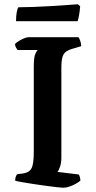

<svg xmlns="http://www.w3.org/2000/svg" viewBox="-20 -878 450 898"><path d="M275 0Q268 0 246 -2.5Q224 -5 194.5 -9Q165 -13 135.5 -17.5Q106 -22 83 -26Q60 -30 51 -33Q51 -52 60 -63L89 -67Q117 -71 127.5 -91Q138 -111 138 -167V-567Q138 -612 146 -627.5Q154 -643 156 -644H62Q60 -648 55.5 -654.5Q51 -661 50 -672Q56 -679 68.5 -686.5Q81 -694 93.5 -699Q106 -704 112 -704H347Q351 -699 355 -688Q359 -677 360 -662L316 -649Q288 -641 277.5 -624Q267 -607 267 -563V-141Q267 -117 261 -99Q255 -81 249 -74L348 -62Q351 -59 353.5 -50Q356 -41 356 -33Q340 -20 317 -10Q294 0 275 0ZM55 -779Q55 -805 58.5 -822Q62 -839 66 -844Q95 -844 136 -845.5Q177 -847 218.5 -849.5Q260 -852 294.5 -854.5Q329 -857 344 -858L355 -849Q353 -824 349.5 -805.5Q346 -787 343 -779Z"/></svg>

Font: Texturina SemiBold
Style: Regular
Weight: 600
Designer: Guillermo Torres Carreño
Foundry: Omnibus-Type
Version: Version 1.002; ttfautohint (v1.8.3)